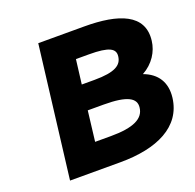

<svg xmlns="http://www.w3.org/2000/svg" viewBox="-117 -776 911 897"><g transform="rotate(-20 338.5 -327.0)"><path d="M333 0C517 0 648 -62 665 -200C674 -274 641 -326 573 -351C628 -381 659 -432 665 -483C681 -612 561 -654 392 -654H163L83 0ZM303 -524H368C468 -524 498 -506 493 -468C488 -427 455 -403 351 -403H288ZM273 -280H352C470 -280 511 -255 505 -209C499 -157 447 -130 334 -130H255Z"/></g></svg>

Font: Falling Sky
Style: ExBdObl
Weight: 400
Designer: Paul D. Hunt
Foundry: Adobe Systems Incorporated
Version: Version 1.02